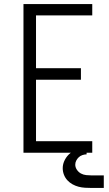

<svg xmlns="http://www.w3.org/2000/svg" viewBox="-20 -755 540 949"><path d="M96 0H436V-57H158V-361H380V-418H158V-679H436V-735H96ZM433 174H493V112H433Q420 112 406 110.5Q392 109 380 102.5Q368 96 360 84Q352 72 352 59Q352 48 357 38.5Q362 29 369.5 22Q377 15 387.5 11.5Q398 8 408 8V-25Q387 -25 366 -18.5Q345 -12 328 1.5Q311 15 300.5 35Q290 55 290 76Q290 93 296 108.5Q302 124 313 136Q324 148 338.5 156Q353 164 368.5 168Q384 172 400.5 173Q417 174 433 174Z"/></svg>

Font: Iosevka SS09 Light
Style: Regular
Weight: 300
Monospace: yes
Designer: Belleve Invis
Foundry: Belleve Invis
Version: Version 5.2.1; ttfautohint (v1.8.3)